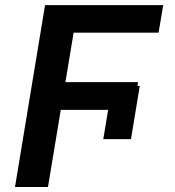

<svg xmlns="http://www.w3.org/2000/svg" viewBox="-20 -748 699 768"><path d="M539.1 -404.3 503.9 -191.4H393.1L412.6 -308.6H223.1L171.9 0H40L160.2 -727.5H632.8L614.3 -617.2H274.4L241.7 -419.4H532.2L529.8 -404.3Z"/></svg>

Font: Inter Semi Bold
Style: Italic
Weight: 600
Italic angle: -9.39999°
Designer: Rasmus Andersson
Foundry: rsms
Version: Version 4.000;git-3c8e0fc